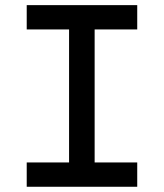

<svg xmlns="http://www.w3.org/2000/svg" viewBox="-20 -713 626 733"><path d="M82 0V-92.8H243.7V-600.6H82V-693.4H503.9V-600.6H341.3V-92.8H503.9V0Z"/></svg>

Font: Caskaydia Cove
Style: Regular
Weight: 400
Monospace: yes
Designer: Aaron Bell
Foundry: Saja Typeworks
Version: Version 4.300; ttfautohint (v1.8.3)